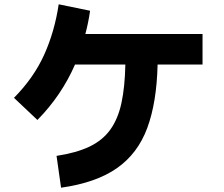

<svg xmlns="http://www.w3.org/2000/svg" viewBox="-20 -819 1040 893"><path d="M264 54 243 -94Q335 -108 396 -137Q457 -166 493 -216Q529 -266 545 -340.5Q561 -415 563 -519H329Q298 -448 254.5 -383.5Q211 -319 154 -261L45 -364Q137 -457 185.5 -564.5Q234 -672 253 -799L399 -769Q391 -713 377 -661H922V-519H713Q709 -343 665 -224Q621 -105 524 -37Q427 31 264 54Z"/></svg>

Font: Murecho
Style: Bold
Weight: 700
Designer: Neil Summerour
Foundry: Positype
Version: Version 1.010; ttfautohint (v1.8.3)